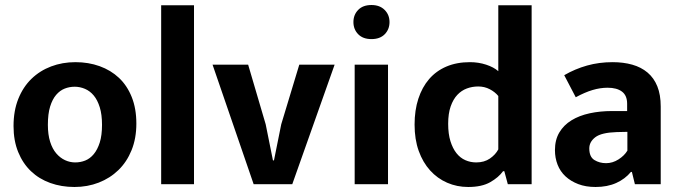

<svg xmlns="http://www.w3.org/2000/svg" viewBox="-20 -735 2709 766"><path d="M524 -242Q524 -183 505 -136Q486 -89 452.5 -56.5Q419 -24 374 -6.5Q329 11 277 11Q225 11 180.5 -5Q136 -21 103.5 -52Q71 -83 52.5 -128.5Q34 -174 34 -232Q34 -293 53 -340.5Q72 -388 105.5 -420.5Q139 -453 184 -470Q229 -487 281 -487Q333 -487 377.5 -471Q422 -455 454.5 -424.5Q487 -394 505.5 -348Q524 -302 524 -242ZM387 -237Q387 -278 378 -307Q369 -336 354 -354Q339 -372 319 -380.5Q299 -389 278 -389Q257 -389 238 -381.5Q219 -374 204 -356.5Q189 -339 180 -310Q171 -281 171 -237Q171 -198 180 -169.5Q189 -141 204.5 -123Q220 -105 239.5 -96Q259 -87 280 -87Q301 -87 320 -94.5Q339 -102 354 -120Q369 -138 378 -166.5Q387 -195 387 -237Z M623 0V-714H754V0Z M1174 -477H1315L1146 0H992L828 -477H970L1040 -239L1069 -95H1073L1102 -239Z M1395 0V-477H1528V0ZM1462 -579Q1428 -579 1409 -598.5Q1390 -618 1390 -647Q1390 -676 1409 -695.5Q1428 -715 1462 -715Q1495 -715 1514.5 -695.5Q1534 -676 1534 -647Q1534 -618 1515 -598.5Q1496 -579 1462 -579Z M1968 -714H2101V0H2006L1992 -52H1987Q1969 -27 1935.5 -8Q1902 11 1848 11Q1803 11 1764 -6Q1725 -23 1696 -55Q1667 -87 1650.5 -133Q1634 -179 1634 -238Q1634 -295 1649 -341Q1664 -387 1692 -419.5Q1720 -452 1761 -469.5Q1802 -487 1855 -487Q1889 -487 1919.5 -477Q1950 -467 1968 -451ZM1968 -352Q1955 -368 1934 -379Q1913 -390 1888 -390Q1864 -390 1842.5 -382Q1821 -374 1804.5 -356.5Q1788 -339 1778 -310.5Q1768 -282 1768 -241Q1768 -201 1777 -172Q1786 -143 1801 -124Q1816 -105 1836.5 -96Q1857 -87 1880 -87Q1912 -87 1934.5 -102.5Q1957 -118 1968 -139Z M2231 -435Q2274 -460 2322 -473.5Q2370 -487 2424 -487Q2467 -487 2502.5 -477Q2538 -467 2563.5 -445.5Q2589 -424 2602.5 -390.5Q2616 -357 2616 -310V0H2513L2501 -49H2497Q2474 -21 2438.5 -5Q2403 11 2356 11Q2317 11 2287 -0.5Q2257 -12 2236 -31.5Q2215 -51 2204.5 -78Q2194 -105 2194 -136Q2194 -177 2211.5 -206.5Q2229 -236 2260 -255Q2291 -274 2332.5 -283Q2374 -292 2422 -292H2482V-321Q2482 -354 2461.5 -369.5Q2441 -385 2404 -385Q2375 -385 2344.5 -376Q2314 -367 2277 -347ZM2483 -209 2440 -208Q2379 -206 2355 -187.5Q2331 -169 2331 -143Q2331 -109 2351.5 -96.5Q2372 -84 2398 -84Q2424 -84 2447.5 -99Q2471 -114 2483 -134Z"/></svg>

Font: Ek Mukta
Style: Bold
Weight: 700
Designer: Girish Dalvi and Yashodeep Gholap
Foundry: Ek Type
Version: Version 2.538;PS 1.002;hotconv 16.6.51;makeotf.lib2.5.65220;